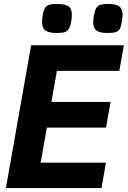

<svg xmlns="http://www.w3.org/2000/svg" viewBox="-20 -955 649 975"><path d="M138 -725H609L586 -595H269L241 -437.5H541.5L518.5 -307H218L186.5 -129H518L495.5 0H10ZM193.5 -845Q193.5 -856 196 -873.5Q200.5 -900.5 208 -913.2Q215.5 -926 229.5 -930.5Q243.5 -935 271 -935Q310.5 -935 327.8 -922.8Q345 -910.5 345 -879.5Q345 -869 342.5 -851.5Q338 -823 330.2 -809.8Q322.5 -796.5 309 -792Q295.5 -787.5 268.5 -787.5Q229 -787.5 211.2 -799.8Q193.5 -812 193.5 -845ZM453.5 -842.5Q453.5 -858 456 -871.5Q460.5 -899 467.5 -912Q474.5 -925 488.2 -930Q502 -935 528.5 -935Q568.5 -935 585.5 -922.5Q602.5 -910 602.5 -879Q602.5 -866.5 599.5 -849Q595.5 -822 588.8 -809.2Q582 -796.5 568 -792Q554 -787.5 525.5 -787.5Q487 -787.5 470.2 -799.8Q453.5 -812 453.5 -842.5Z"/></svg>

Font: JuliaMono ExtraBoldItalic
Style: Regular
Weight: 800
Italic angle: -9°
Monospace: yes
Designer: cormullion
Foundry: corm
Version: Version 0.049; ttfautohint (v1.8.4)